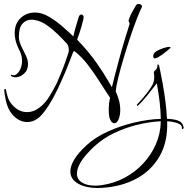

<svg xmlns="http://www.w3.org/2000/svg" viewBox="-20 -577 944 966"><path d="M555 43Q546 43 538.5 32Q531 21 529 6Q528 -2 527.5 -10.5Q527 -19 527 -28Q527 -41 528.5 -55Q530 -69 534 -85Q507 -125 479.5 -168.5Q452 -212 422 -251Q392 -290 357 -318Q353 -321 350.5 -318Q348 -315 348 -315Q342 -300 330.5 -269.5Q319 -239 302.5 -200.5Q286 -162 267 -122.5Q248 -83 226.5 -49Q205 -15 184 7Q154 37 116 37Q92 37 69.5 23Q47 9 31 -16Q16 -41 9.5 -71Q3 -101 1 -123Q2 -131 9 -129Q14 -105 20 -86Q26 -67 42 -49Q74 -13 116 -13Q151 -13 183 -39Q209 -60 228.5 -92Q248 -124 264 -155Q272 -173 284.5 -203Q297 -233 308 -263.5Q319 -294 324 -312Q326 -316 326 -319.5Q326 -323 326 -327Q326 -345 317 -357Q297 -379 271.5 -404Q246 -429 217 -449.5Q188 -470 157 -476Q153 -477 148 -477.5Q143 -478 138 -478Q112 -478 93.5 -458.5Q75 -439 75 -392Q75 -373 83.5 -353Q92 -333 102.5 -313.5Q113 -294 118 -277Q121 -265 121 -255Q121 -224 100.5 -206Q80 -188 59 -188Q46 -188 37 -194Q33 -197 35 -200Q37 -203 41 -200Q50 -195 62 -203Q74 -211 82.5 -229.5Q91 -248 91 -272Q91 -287 87 -300Q83 -314 76 -327.5Q69 -341 64 -355Q54 -384 54 -411Q54 -458 83.5 -486Q113 -514 157 -514Q190 -514 226 -493Q262 -472 294.5 -443.5Q327 -415 349 -394Q352 -404 352.5 -408Q353 -412 354.5 -418Q356 -424 360.5 -439.5Q365 -455 375 -488Q379 -504 390 -504Q395 -504 398.5 -498.5Q402 -493 400 -482Q396 -466 388.5 -439Q381 -412 368 -378Q427 -316 464.5 -262.5Q502 -209 521 -175.5Q540 -142 543 -138Q546 -153 555.5 -189Q565 -225 577.5 -272Q590 -319 604.5 -367.5Q619 -416 632 -456V-458Q632 -462 629 -467Q626 -472 627 -475Q634 -498 644.5 -515.5Q655 -533 664 -550Q669 -557 677 -557Q692 -557 695 -544Q685 -525 669 -484Q653 -443 635.5 -390.5Q618 -338 602 -284.5Q586 -231 575 -186Q564 -141 562 -117Q570 -101 577.5 -76Q585 -51 585 -24Q585 2 577 22.5Q569 43 555 43ZM759 -283Q751 -283 751 -295Q751 -309 766 -318.5Q781 -328 799.5 -334Q818 -340 827 -341H832Q838 -341 838 -339Q838 -335 824 -324L800 -305Q794 -301 788 -297Q782 -293 777 -290Q765 -283 759 -283ZM473 369Q412 369 373 347Q334 325 334 285Q334 259 353 226.5Q372 194 414 155Q458 114 522 85Q586 56 656 39.5Q726 23 789 21Q788 -22 783.5 -61.5Q779 -101 769 -158Q747 -129 719.5 -95Q692 -61 672 -44H671Q670 -44 669 -47Q668 -50 670 -52Q696 -78 720 -110Q735 -129 745.5 -147Q756 -165 756 -190Q756 -195 755.5 -199.5Q755 -204 754 -209V-211Q754 -216 756.5 -219Q759 -222 762 -224Q765 -226 769 -233Q773 -240 772 -247V-249Q772 -253 774 -253Q780 -253 782 -240Q782 -240 787 -216Q792 -192 799 -153.5Q806 -115 812 -69Q818 -23 820 21Q846 21 871 28Q896 35 903 59Q904 61 904 64Q904 71 899.5 72Q895 73 895 69Q897 56 885 48.5Q873 41 855 37.5Q837 34 821 33Q825 135 783.5 208Q742 281 667 321.5Q592 362 495 368Q490 368 484 368.5Q478 369 473 369ZM459 357Q476 357 495 354Q555 345 607.5 317Q660 289 700.5 245.5Q741 202 764.5 148Q788 94 789 33Q731 36 670 51Q609 66 553 93Q497 120 454 160Q408 203 387.5 236.5Q367 270 367 296Q367 325 392 341Q417 357 459 357Z"/></svg>

Font: Grey Qo
Style: Regular
Weight: 400
Designer: Robert E. Leuschke
Foundry: Robert E. Leuschke
Version: Version 2.010